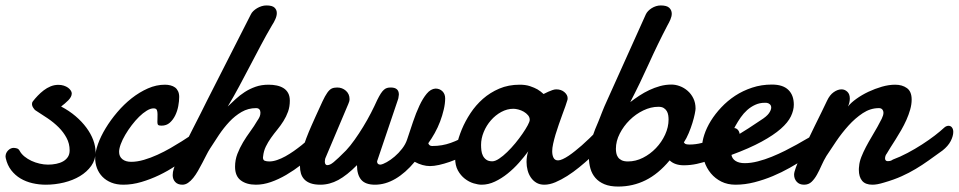

<svg xmlns="http://www.w3.org/2000/svg" viewBox="-33 -666 3520 705"><path d="M191.4 -274.9Q221.2 -259.3 244.6 -239.3Q268.1 -219.2 284.4 -197Q300.8 -174.8 309.3 -151.9Q317.9 -128.9 317.9 -106.9Q317.9 -79.1 302 -56.9Q286.1 -34.7 260.5 -19.3Q234.9 -3.9 201.9 4.2Q168.9 12.2 135.3 12.2Q109.9 12.2 85.9 6.6Q62 1 42.2 -10.7Q22.5 -22.5 8.3 -40.8Q-5.9 -59.1 -11.7 -84.5Q-12.7 -88.4 -12.7 -90.8Q-12.7 -104 -3.4 -113.5Q5.9 -123 17.1 -123Q22.5 -123 29.1 -121.1Q35.6 -119.1 39.1 -112.3Q45.4 -100.6 56.9 -91.3Q68.4 -82 82.5 -75.4Q96.7 -68.8 112.5 -65.2Q128.4 -61.5 143.6 -61.5Q159.2 -61.5 173.6 -64.5Q188 -67.4 199 -73.7Q210 -80.1 216.3 -89.8Q222.7 -99.6 222.7 -113.8Q222.7 -138.7 211.4 -159.7Q200.2 -180.7 182.4 -198.5Q164.6 -216.3 141.8 -231.7Q119.1 -247.1 96.7 -261.2Q94.2 -262.7 89.4 -269.8Q84.5 -276.9 84.5 -284.2Q84.5 -290 87.4 -293.5Q95.2 -303.7 105.5 -314.5Q115.7 -325.2 127.4 -334.2Q139.2 -343.3 152.8 -348.9Q166.5 -354.5 181.2 -354.5Q191.9 -354.5 201.2 -351.6Q210.4 -348.6 216.8 -344Q223.1 -339.4 226.8 -333.7Q230.5 -328.1 230.5 -323.2Q230.5 -316.4 227.1 -310.1Q223.6 -303.7 218 -297.9Q212.4 -292 205.3 -286.1Q198.2 -280.3 191.4 -274.9Z M625 -310.1Q625 -294.9 621.6 -276.6Q618.2 -258.3 610.4 -242.2Q602.5 -226.1 590.3 -215.3Q578.1 -204.6 560.1 -204.6Q550.3 -204.6 547.6 -207.5Q544.9 -210.4 544.9 -217.8Q544.9 -222.2 545.2 -230.7Q545.4 -239.3 545.4 -247.1Q545.4 -255.9 543 -262Q540.5 -268.1 530.8 -268.1Q519.5 -268.1 505.6 -259.5Q491.7 -251 477.8 -237.3Q463.9 -223.6 450.7 -206.3Q437.5 -189 427 -171.1Q416.5 -153.3 410.4 -136.7Q404.3 -120.1 404.3 -108.4Q404.3 -91.3 416.3 -81.5Q428.2 -71.8 448.7 -71.8Q470.7 -71.8 495.6 -79.1Q520.5 -86.4 545.2 -97.7Q569.8 -108.9 592.8 -122.1Q615.7 -135.3 634.5 -147.2Q653.3 -159.2 666 -167.7Q678.7 -176.3 682.6 -178.2Q690.4 -182.1 697.3 -182.1Q703.1 -182.1 707.3 -179.4Q711.4 -176.8 713.9 -173.1Q716.3 -169.4 717.3 -165.3Q718.3 -161.1 718.3 -158.2Q718.3 -153.8 717.3 -147.7Q716.3 -141.6 710 -133.8Q707.5 -130.9 694.1 -118.9Q680.7 -106.9 659.4 -90.8Q638.2 -74.7 610.6 -56.4Q583 -38.1 551.5 -22.9Q520 -7.8 486.3 2.2Q452.6 12.2 419.9 12.2Q395 12.2 375.7 4.4Q356.4 -3.4 343.3 -16.8Q330.1 -30.3 323.2 -48.3Q316.4 -66.4 316.4 -86.4Q316.4 -108.4 326.7 -137Q336.9 -165.5 355 -195.3Q373 -225.1 397.5 -253.9Q421.9 -282.7 450.4 -305.2Q479 -327.6 510 -341.3Q541 -355 572.8 -355Q583.5 -355 593 -352.5Q602.5 -350.1 609.6 -345Q616.7 -339.8 620.8 -331.1Q625 -322.3 625 -310.1Z M617.7 -77.1Q629.4 -102.1 644.5 -132.6Q659.7 -163.1 675 -193.1Q690.4 -223.1 704.1 -250.2Q717.8 -277.3 727.1 -296.4L888.2 -613.3Q891.1 -619.6 897.2 -625.5Q903.3 -631.3 911.1 -636Q918.9 -640.6 927.7 -643.3Q936.5 -646 945.3 -646Q966.8 -646 975.1 -637.9Q983.4 -629.9 983.4 -618.2Q983.4 -607.4 978 -595.5Q972.7 -583.5 965.8 -573.2Q944.3 -536.6 924.6 -499.3Q904.8 -461.9 885 -424.1Q865.2 -386.2 845.2 -348.9Q825.2 -311.5 803.2 -274.9Q816.9 -288.1 832.3 -302.2Q847.7 -316.4 865.7 -328.1Q883.8 -339.8 905.3 -347.4Q926.8 -355 953.1 -355Q968.8 -355 982.9 -352.1Q997.1 -349.1 1007.8 -342.5Q1018.6 -335.9 1024.9 -324.5Q1031.2 -313 1031.2 -296.4Q1031.2 -274.4 1024.7 -256.1Q1018.1 -237.8 1007.8 -221.4Q997.6 -205.1 985.4 -190.2Q973.1 -175.3 962.2 -159.9Q951.2 -144.5 943.1 -127.9Q935.1 -111.3 933.1 -91.8Q933.1 -90.8 932.9 -89.8Q932.6 -88.9 932.6 -87.9Q932.6 -78.1 939.2 -75.7Q945.8 -73.2 956.1 -73.2Q969.2 -73.2 984.4 -78.4Q999.5 -83.5 1014.9 -92Q1030.3 -100.6 1045.7 -111.3Q1061 -122.1 1075 -133.3Q1088.9 -144.5 1100.6 -155Q1112.3 -165.5 1120.6 -173.3Q1125 -177.2 1129.9 -179.2Q1134.8 -181.2 1139.2 -181.2Q1147.9 -181.2 1154.1 -174.6Q1160.2 -168 1160.2 -156.7Q1160.2 -146.5 1153.1 -133.3Q1146 -120.1 1128.9 -106.9Q1102.1 -83.5 1074.2 -62Q1046.4 -40.5 1018.1 -23.9Q989.7 -7.3 961.7 2.4Q933.6 12.2 906.7 12.2Q872.1 12.2 851.1 -3.7Q830.1 -19.5 830.1 -53.7Q830.1 -78.6 838.6 -100.8Q847.2 -123 859.6 -143.8Q872.1 -164.6 886.2 -183.8Q900.4 -203.1 911.1 -221.7Q917 -230 920.2 -237.1Q923.3 -244.1 923.3 -252.4Q923.3 -259.8 919.4 -264.4Q915.5 -269 907.2 -269Q878.4 -269 854 -254.9Q829.6 -240.7 809.1 -218.8Q788.6 -196.8 771 -170.7Q753.4 -144.5 738.3 -120.6Q731.4 -109.9 724.4 -95.9Q717.3 -82 709.7 -67.4Q702.1 -52.7 693.8 -38.3Q685.5 -23.9 676.5 -12.7Q667.5 -1.5 657.5 5.4Q647.5 12.2 636.7 12.2Q619.6 12.2 610.4 2.2Q601.1 -7.8 601.1 -22.9Q601.1 -34.2 605 -46.6Q608.9 -59.1 617.7 -77.1Z M1126 -238.8Q1141.1 -272.5 1150.9 -293.2Q1160.6 -314 1168.7 -325.4Q1176.8 -336.9 1184.8 -340.8Q1192.9 -344.7 1205.1 -344.7Q1223.6 -344.7 1237.1 -332.8Q1250.5 -320.8 1250.5 -302.2Q1250.5 -297.9 1249.3 -293.5Q1248 -289.1 1246.1 -284.7L1163.1 -88.4Q1161.1 -84.5 1160.4 -79.8Q1159.7 -75.2 1159.7 -72.3Q1159.7 -65.9 1162.4 -62.7Q1165 -59.6 1168 -59.6Q1173.3 -59.6 1179 -62Q1184.6 -64.5 1192.1 -70.6Q1199.7 -76.7 1210.7 -87.2Q1221.7 -97.7 1237.8 -113.8Q1252.9 -129.9 1269 -152.6Q1285.2 -175.3 1300.5 -200.4Q1315.9 -225.6 1329.1 -251.2Q1342.3 -276.9 1352.1 -298.8Q1359.4 -313.5 1365.2 -322.5Q1371.1 -331.5 1376.7 -336.4Q1382.3 -341.3 1388.2 -343Q1394 -344.7 1401.9 -344.7Q1431.6 -344.7 1431.6 -318.8Q1430.7 -314.9 1430.4 -310.1Q1430.2 -305.2 1427.7 -298.8L1351.6 -73.7Q1351.6 -61.5 1363.8 -61.5Q1372.6 -62.5 1387 -70.6Q1401.4 -78.6 1416 -91.1Q1430.7 -103.5 1443.4 -119.9Q1456.1 -136.2 1461.9 -153.8Q1472.7 -186 1483.6 -218.8Q1494.6 -251.5 1507.1 -278.1Q1519.5 -304.7 1533.9 -322Q1548.3 -339.4 1565.9 -340.8Q1581.5 -340.8 1591.6 -330.8Q1601.6 -320.8 1601.6 -304.7Q1601.6 -285.6 1596.4 -263.7Q1591.3 -241.7 1583 -219.7Q1574.7 -197.8 1563.2 -177.2Q1551.8 -156.7 1539.6 -140.1Q1543 -129.9 1553.7 -129.9Q1572.8 -129.9 1589.6 -132.8Q1606.4 -135.7 1622.3 -141.4Q1638.2 -147 1654.1 -154.8Q1669.9 -162.6 1687 -172.9Q1694.8 -178.2 1702.6 -178.2Q1712.4 -178.2 1720.2 -170.9Q1728 -163.6 1728 -151.9Q1728 -141.1 1718.5 -129.9Q1709 -118.7 1693.4 -107.9Q1677.7 -97.2 1658 -87.9Q1638.2 -78.6 1617.9 -71.5Q1597.7 -64.5 1578.9 -60.3Q1560.1 -56.2 1545.9 -56.2Q1518.6 -56.2 1489.7 -71.8Q1455.6 -30.8 1418.7 -9.3Q1381.8 12.2 1343.8 12.2Q1308.6 12.2 1293.2 -6.1Q1277.8 -24.4 1277.8 -59.6Q1241.2 -22.5 1209.2 -5.1Q1177.2 12.2 1143.6 12.2Q1122.1 12.2 1107.7 7.1Q1093.3 2 1084.5 -7.3Q1075.7 -16.6 1072 -29.1Q1068.4 -41.5 1068.4 -56.2Q1068.4 -80.1 1075.2 -106.7Q1082 -133.3 1091.6 -158.2Q1101.1 -183.1 1110.6 -204.3Q1120.1 -225.6 1126 -238.8Z M1852.1 -266.6Q1829.1 -266.6 1807.6 -254.9Q1786.1 -243.2 1769.5 -224.1Q1752.9 -205.1 1743.2 -181.4Q1733.4 -157.7 1733.4 -133.8Q1733.4 -124 1734.6 -113.5Q1735.8 -103 1740.2 -94.2Q1744.6 -85.4 1752.7 -79.6Q1760.7 -73.7 1774.4 -73.7Q1785.2 -73.7 1799.6 -83.3Q1814 -92.8 1829.3 -107.7Q1844.7 -122.6 1859.4 -140.4Q1874 -158.2 1885.7 -175.3Q1897.5 -192.4 1904.8 -206.1Q1912.1 -219.7 1912.1 -226.1Q1912.1 -235.4 1905.8 -242.9Q1899.4 -250.5 1890.1 -255.9Q1880.9 -261.2 1870.4 -263.9Q1859.9 -266.6 1852.1 -266.6ZM2190.4 -140.6Q2181.6 -132.3 2167 -117.7Q2152.3 -103 2133.5 -85.9Q2114.7 -68.8 2093.5 -51.5Q2072.3 -34.2 2050 -20Q2027.8 -5.9 2006.3 3.2Q1984.9 12.2 1965.8 12.2Q1948.7 12.2 1936.5 4.9Q1924.3 -2.4 1916.3 -14.2Q1908.2 -25.9 1904.3 -40.8Q1900.4 -55.7 1900.4 -71.3Q1900.4 -81.5 1901.9 -91.6Q1903.3 -101.6 1906.7 -110.4Q1891.6 -89.8 1872.3 -68.1Q1853 -46.4 1830.8 -28.6Q1808.6 -10.7 1784.4 0.7Q1760.3 12.2 1735.4 12.2Q1722.7 12.2 1705.8 7.1Q1689 2 1673.8 -9.8Q1658.7 -21.5 1648.4 -40Q1638.2 -58.6 1638.2 -85.4Q1638.2 -105.5 1644.3 -133.3Q1650.4 -161.1 1662.8 -191.2Q1675.3 -221.2 1694.6 -250.5Q1713.9 -279.8 1740.2 -303Q1766.6 -326.2 1800.3 -340.6Q1834 -355 1875.5 -355Q1897 -355 1913.1 -349.6Q1929.2 -344.2 1940.4 -337.9Q1953.1 -330.1 1962.9 -320.8Q1971.2 -325.2 1980 -329.1Q1987.3 -332.5 1995.4 -335.2Q2003.4 -337.9 2009.3 -337.9Q2027.8 -337.9 2039.6 -327.6Q2051.3 -317.4 2051.3 -305.2Q2051.3 -301.8 2050.8 -299.8Q2048.3 -290.5 2043.2 -276.4Q2038.1 -262.2 2031.7 -244.9Q2025.4 -227.5 2018.8 -208.7Q2012.2 -189.9 2006.8 -171.9Q2001.5 -153.8 1998 -137.9Q1994.6 -122.1 1994.6 -110.8Q1994.6 -96.2 1999.5 -86.7Q2004.4 -77.1 2016.1 -77.1Q2023.4 -77.1 2033.4 -81.8Q2043.5 -86.4 2055.2 -94.2Q2066.9 -102.1 2079.3 -112.1Q2091.8 -122.1 2103.5 -132.3Q2130.9 -156.7 2161.6 -188Q2169.4 -194.3 2176.8 -194.3Q2186.5 -194.3 2193.1 -184.8Q2199.7 -175.3 2199.7 -163.6Q2199.7 -149.9 2190.4 -140.6Z M2384.8 -273.9Q2356.9 -273.9 2329.1 -260.5Q2301.3 -247.1 2279.1 -225.1Q2256.8 -203.1 2242.7 -175.5Q2228.5 -147.9 2228.5 -119.6Q2228.5 -111.8 2230 -103.8Q2231.4 -95.7 2236.1 -88.9Q2240.7 -82 2249.5 -77.6Q2258.3 -73.2 2272.9 -73.2Q2301.3 -73.2 2327.9 -86.7Q2354.5 -100.1 2375.5 -122.1Q2396.5 -144 2409.2 -171.6Q2421.9 -199.2 2421.9 -227.1Q2421.9 -234.4 2420.7 -242.7Q2419.4 -251 2415.5 -257.8Q2411.6 -264.6 2404.3 -269.3Q2397 -273.9 2384.8 -273.9ZM2425.8 -77.1Q2384.3 -27.3 2337.6 -4.2Q2291 19 2236.8 19Q2207 19 2186.5 10.5Q2166 2 2153.3 -12.7Q2140.6 -27.3 2135 -46.9Q2129.4 -66.4 2129.4 -88.4Q2129.4 -113.3 2135.7 -139.9Q2142.1 -166.5 2152.3 -191.4Q2159.2 -207.5 2163.6 -218.3Q2168 -229 2170.9 -236.6Q2173.8 -244.1 2176 -249.8Q2178.2 -255.4 2180.7 -261.5Q2183.1 -267.6 2186.5 -275.6Q2189.9 -283.7 2195.8 -296.4L2338.4 -613.3Q2341.3 -619.6 2346.9 -625.5Q2352.5 -631.3 2359.9 -636Q2367.2 -640.6 2375.7 -643.3Q2384.3 -646 2393.1 -646Q2415.5 -646 2424.6 -637.2Q2433.6 -628.4 2433.6 -615.7Q2433.6 -606 2428.7 -594.5Q2423.8 -583 2418 -573.2Q2381.8 -503.9 2349.6 -432.4Q2317.4 -360.8 2281.2 -291Q2296.9 -303.2 2314.5 -314.7Q2332 -326.2 2351.1 -335.2Q2370.1 -344.2 2390.6 -349.9Q2411.1 -355.5 2432.6 -355.5Q2447.8 -355.5 2463.4 -349.6Q2479 -343.8 2491.9 -332.5Q2504.9 -321.3 2512.9 -304.9Q2521 -288.6 2521 -267.1Q2521 -262.2 2518.1 -247.6Q2515.1 -232.9 2509.5 -214.6Q2503.9 -196.3 2495.8 -177Q2487.8 -157.7 2478 -143.1Q2481.4 -137.7 2486.8 -136.5Q2492.2 -135.3 2499 -135.3Q2521.5 -135.3 2543.7 -141.1Q2565.9 -147 2585.7 -155.5Q2605.5 -164.1 2622.1 -173.3Q2638.7 -182.6 2649.9 -189.5Q2655.8 -195.8 2662.6 -195.8Q2670.9 -195.8 2677 -188.5Q2683.1 -181.2 2683.1 -169.4Q2683.1 -158.2 2678.5 -147.2Q2673.8 -136.2 2661.6 -123Q2639.6 -109.9 2617.4 -98.1Q2595.2 -86.4 2572.3 -77.9Q2549.3 -69.3 2525.6 -64.2Q2502 -59.1 2477.5 -59.1Q2461.9 -59.1 2448.7 -63.5Q2435.5 -67.9 2425.8 -77.1Z M2783.7 -288.1Q2781.2 -288.6 2779.3 -288.6Q2777.3 -288.6 2774.9 -288.6Q2756.3 -288.6 2740.2 -281.2Q2724.1 -273.9 2710.7 -262Q2697.3 -250 2686.8 -234.9Q2676.3 -219.7 2668 -204.8Q2659.7 -189.9 2654.1 -176.3Q2648.4 -162.6 2645.5 -153.3Q2662.6 -162.1 2680.9 -173.3Q2699.2 -184.6 2715.3 -194.8Q2731.4 -205.1 2743.4 -213.4Q2755.4 -221.7 2760.3 -224.6Q2782.2 -238.3 2790.5 -250.2Q2798.8 -262.2 2798.8 -271Q2798.8 -278.3 2794.2 -282.7Q2789.6 -287.1 2783.7 -288.1ZM2801.3 -355.5Q2841.8 -355.5 2861.8 -335.9Q2881.8 -316.4 2881.8 -281.7Q2881.8 -261.2 2871.1 -238.8Q2860.4 -216.3 2834 -193.1Q2807.6 -169.9 2763.4 -145.8Q2719.2 -121.6 2652.8 -97.2Q2655.3 -83 2668 -75Q2680.7 -66.9 2701.7 -66.9Q2724.1 -66.9 2749.8 -73.5Q2775.4 -80.1 2800.5 -90.3Q2825.7 -100.6 2849.6 -112.5Q2873.5 -124.5 2892.8 -135.3Q2912.1 -146 2925 -153.8Q2938 -161.6 2942.4 -163.6Q2946.8 -166.5 2950.4 -167Q2954.1 -167.5 2957 -167.5Q2962.9 -167.5 2966.8 -164.8Q2970.7 -162.1 2973.4 -158.4Q2976.1 -154.8 2977.1 -150.6Q2978 -146.5 2978 -143.6Q2978 -139.2 2977.1 -133.1Q2976.1 -127 2969.7 -119.1Q2967.3 -116.7 2953.4 -106Q2939.5 -95.2 2917.5 -80.6Q2895.5 -65.9 2866.5 -49.6Q2837.4 -33.2 2804.9 -19.5Q2772.5 -5.9 2737.3 3.2Q2702.1 12.2 2668 12.2Q2638.7 12.2 2616 1Q2593.3 -10.3 2577.4 -29.3Q2561.5 -48.3 2553.2 -73.2Q2544.9 -98.1 2544.9 -125.5Q2544.9 -146.5 2553.2 -171.6Q2561.5 -196.8 2577.1 -222.2Q2592.8 -247.6 2615.5 -271.7Q2638.2 -295.9 2666.5 -314.5Q2694.8 -333 2728.8 -344.2Q2762.7 -355.5 2801.3 -355.5Z M3003.9 -296.4Q3013.7 -317.4 3028.3 -327.6Q3043 -337.9 3057.1 -337.9Q3068.8 -337.9 3078.1 -329.3Q3087.4 -320.8 3087.4 -304.2Q3087.4 -297.9 3085.9 -290.5Q3084.5 -283.2 3080.6 -274.9Q3091.3 -288.6 3111.3 -303Q3131.3 -317.4 3155.5 -328.9Q3179.7 -340.3 3205.3 -347.7Q3231 -355 3253.9 -355Q3279.8 -355 3297.1 -342.5Q3314.5 -330.1 3314.5 -300.3Q3314.5 -282.7 3309.1 -263.7Q3303.7 -244.6 3295.2 -225.6Q3286.6 -206.5 3276.1 -188.2Q3265.6 -169.9 3255.4 -153.8Q3245.1 -137.7 3236.6 -124.3Q3228 -110.8 3223.1 -102.1Q3216.8 -94.2 3216.8 -84Q3216.8 -80.1 3219.2 -77.1Q3221.7 -74.2 3227.1 -74.2Q3230.5 -74.2 3234.9 -75Q3239.3 -75.7 3245.6 -80.1Q3272 -89.8 3299.6 -104.5Q3327.1 -119.1 3352.5 -135.5Q3377.9 -151.9 3399.2 -168.2Q3420.4 -184.6 3434.6 -197.8Q3438.5 -201.2 3442.4 -202.6Q3446.3 -204.1 3449.7 -204.1Q3458 -204.1 3462.6 -197.8Q3467.3 -191.4 3467.3 -181.6Q3467.3 -166.5 3457.8 -147.9Q3448.2 -129.4 3427.7 -113.3Q3399.9 -93.3 3376.7 -76.7Q3353.5 -60.1 3329.3 -45.7Q3305.2 -31.2 3277.6 -18.8Q3250 -6.3 3212.9 4.4Q3200.2 8.3 3189.7 10.3Q3179.2 12.2 3170.4 12.2Q3144.5 12.2 3132.6 -2.2Q3120.6 -16.6 3120.6 -42.5Q3120.6 -45.9 3120.8 -49.1Q3121.1 -52.2 3121.6 -56.2Q3122.6 -71.3 3129.6 -89.4Q3136.7 -107.4 3146.7 -126.5Q3156.7 -145.5 3168 -164.3Q3179.2 -183.1 3188.7 -200Q3198.2 -216.8 3204.6 -230Q3210.9 -243.2 3210.9 -251.5Q3210.9 -258.8 3206.8 -263.9Q3202.6 -269 3194.3 -269Q3163.1 -269 3135 -250.5Q3106.9 -231.9 3082.5 -204.8Q3058.1 -177.7 3037.6 -147.5Q3017.1 -117.2 3001.5 -93.3Q2991.7 -77.1 2983.6 -58.8Q2975.6 -40.5 2966.8 -24.7Q2958 -8.8 2947 1.7Q2936 12.2 2919.4 12.2Q2902.3 12.2 2892.6 1.5Q2882.8 -9.3 2882.8 -24.9Q2882.8 -33.2 2889.6 -51.8Q2896.5 -70.3 2907.2 -94.7Q2918 -119.1 2931.4 -147.2Q2944.8 -175.3 2958.3 -202.9Q2971.7 -230.5 2983.9 -254.9Q2996.1 -279.3 3003.9 -296.4Z"/></svg>

Font: Damion
Style: Regular
Weight: 400
Foundry: vernon adams
Version: Version 1.000